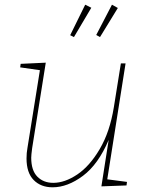

<svg xmlns="http://www.w3.org/2000/svg" viewBox="-20 -792 634 818"><path d="M437 -28 521 -17 519 -2 412 2 443 -196Q399 -92 333.5 -43Q268 6 204 6Q154 6 123.5 -25Q93 -56 93 -117Q93 -141 97 -162L150 -493L66 -505L68 -520L175 -525L117 -161Q113 -131 113 -120Q113 -66 139 -39.5Q165 -13 207 -13Q256 -13 309 -48.5Q362 -84 405 -157Q448 -230 465 -335L495 -522H515ZM369 -759 295 -634 279 -642 343 -772ZM482 -758 406 -634 390 -643 457 -772Z"/></svg>

Font: Bitter Pro Thin
Style: Italic
Weight: 250
Italic angle: -9°
Designer: Sol Matas, and Bitter project Authors
Foundry: Sol Matas
Version: Version 1.010